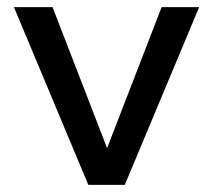

<svg xmlns="http://www.w3.org/2000/svg" viewBox="-20 -517 595 537"><path d="M227 0 19 -497H127L279 -104H280L432 -497H537L329 0Z"/></svg>

Font: Nunito Sans 12pt ExtraLight 7pt Medium
Style: Regular
Weight: 500
Version: Version 3.101;gftools[0.9.27]